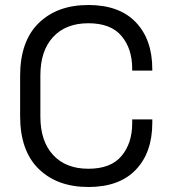

<svg xmlns="http://www.w3.org/2000/svg" viewBox="-20 -734 682 768"><path d="M333.5 14Q208.8 14 134.6 -58.5Q60.5 -131 60.5 -269.8V-430.2Q60.5 -569 134.6 -641.5Q208.8 -714 333.5 -714Q457.2 -714 523.2 -645Q589.2 -576 589.2 -456.8V-451.5H508.8V-459.2Q508.8 -539.2 466 -590.1Q423.2 -641 333.5 -641Q243.2 -641 192.4 -586Q141.5 -531 141.5 -432.2V-267.8Q141.5 -169.2 192.4 -114.1Q243.2 -59 333.5 -59Q423.2 -59 466 -110Q508.8 -161 508.8 -240.8V-256.5H589.2V-243.2Q589.2 -124 523.2 -55Q457.2 14 333.5 14Z"/></svg>

Font: Space Grotesk Variable Light
Style: Regular
Weight: 300
Designer: Florian Karsten
Foundry: Florian Karsten
Version: Version 2.000